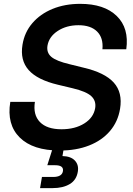

<svg xmlns="http://www.w3.org/2000/svg" viewBox="-20 -759 680 983"><path d="M286.1 11.7Q148.4 11.7 81.1 -54.9Q13.7 -121.6 32.7 -237.3H158.7Q148.4 -171.4 184.3 -134.3Q220.2 -97.2 294.9 -97.2Q364.3 -97.2 411.6 -127Q459 -156.7 467.3 -205.6Q473.1 -242.7 447.5 -266.6Q421.9 -290.5 352.1 -307.1L276.4 -325.2Q171.4 -350.1 126.7 -400.4Q82 -450.7 95.2 -530.3Q105.5 -593.8 145.8 -640.6Q186 -687.5 249 -713.4Q312 -739.3 390.6 -739.3Q513.7 -739.3 577.6 -677.2Q641.6 -615.2 626.5 -506.8H504.4Q509.8 -564.9 477.3 -597.4Q444.8 -629.9 381.8 -629.9Q320.3 -629.9 275.6 -600.6Q231 -571.3 223.1 -525.4Q217.3 -489.7 242.7 -468Q268.1 -446.3 336.4 -430.2L407.7 -412.6Q516.6 -387.2 562.5 -336.2Q608.4 -285.2 594.7 -202.1Q584 -136.2 543 -88.1Q502 -40 436.3 -14.2Q370.6 11.7 286.1 11.7ZM185.1 204.1 194.8 147H252Q297.4 147 302.2 117.2Q307.1 86.9 262.2 86.9H222.2L256.8 -22H310.1L306.6 0L299.8 40Q342.8 41 363.5 63.2Q384.3 85.4 378.4 120.1Q371.6 162.6 337.2 183.3Q302.7 204.1 249.5 204.1Z"/></svg>

Font: Inter Display SemiBold
Style: Italic
Weight: 600
Italic angle: -9.39999°
Designer: Rasmus Andersson
Foundry: rsms
Version: Version 4.000;git-a52131595